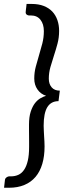

<svg xmlns="http://www.w3.org/2000/svg" viewBox="-28 -786 324 950"><path d="M213.5 -396.5Q213.5 -370.5 227.5 -354Q241.5 -337.5 268 -337.5L261.5 -285.5Q224.5 -285.5 206.2 -255.8Q188 -226 188 -164Q188 -153 188.8 -139.8Q189.5 -126.5 190.2 -112.8Q191 -99 191.8 -85.8Q192.5 -72.5 192.5 -61.5Q192.5 -13 181.2 25Q170 63 147.8 89.2Q125.5 115.5 92.5 129.2Q59.5 143 16.5 143H-8L-3.5 104.5Q-3 99.5 -0.5 96.2Q2 93 5.2 90.8Q8.5 88.5 12 87.5Q15.5 86.5 18 86.5H27Q46.5 86.5 63 79Q79.5 71.5 91.2 54.2Q103 37 109.5 9.2Q116 -18.5 116 -59V-83.5Q116 -98.5 115.8 -114.2Q115.5 -130 115.5 -144.5V-169.5Q115.5 -207.5 124 -233.5Q132.5 -259.5 145.2 -275.8Q158 -292 172.8 -300.2Q187.5 -308.5 200 -312Q173.5 -320.5 157.5 -343.2Q141.5 -366 141.5 -397.5Q141.5 -427.5 149 -456Q156.5 -484.5 165.2 -513.2Q174 -542 181.5 -571.2Q189 -600.5 189 -632Q189 -667 172.2 -688.2Q155.5 -709.5 125 -709.5H115.5Q110.5 -709.5 104.8 -713.2Q99 -717 99 -725.5Q99 -727 99.5 -730.5Q100 -734 100.2 -737.8Q100.5 -741.5 101 -744.5Q101.5 -747.5 101.5 -748L103.5 -766.5H128.5Q163 -766.5 188.5 -756.5Q214 -746.5 230.8 -728.8Q247.5 -711 256 -686.5Q264.5 -662 264.5 -633Q264.5 -600 256.5 -570Q248.5 -540 239 -511.2Q229.5 -482.5 221.5 -454.2Q213.5 -426 213.5 -396.5Z"/></svg>

Font: Lato TR
Style: Italic
Weight: 400
Italic angle: -12°
Designer: Lukasz Dziedzic
Foundry: tyPoland Lukasz Dziedzic
Version: Version 1.104 2013